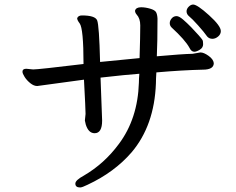

<svg xmlns="http://www.w3.org/2000/svg" viewBox="-20 -773 1040 846"><path d="M836 -545Q823 -545 815 -562Q796 -597 736 -652Q728 -660 728 -671Q728 -682 736.5 -692Q745 -702 758 -702Q769 -702 786.5 -687Q804 -672 822.5 -653Q841 -634 855 -618Q869 -602 872 -597Q875 -592 875 -578Q875 -563 860.5 -554Q846 -545 836 -545ZM333 53Q312 53 312 36Q312 21 349 1Q440 -52 504 -139Q587 -250 592 -409Q592 -425 594 -448Q538 -444 423 -431L430 -242Q430 -186 397 -186Q370 -186 358 -224L354 -242L357 -271Q357 -292 350 -422L144 -394Q129 -394 113.5 -406.5Q98 -419 88.5 -434Q79 -449 79 -457Q79 -470 96 -470L126 -467Q149 -467 348 -491Q348 -647 331 -670Q320 -684 320 -693Q325 -705 341 -705Q399 -705 408 -683.5Q417 -662 421 -500L595 -517Q598 -614 598 -661Q598 -692 582 -709Q575 -717 575 -726Q579 -741 602 -741Q620 -741 641 -735Q662 -729 667.5 -719.5Q673 -710 674 -691Q674 -588 671 -525Q783 -535 829 -536L863 -542Q878 -542 899 -527Q920 -512 922 -495Q922 -466 874 -466Q784 -464 669 -454Q667 -424 667 -405Q660 -220 560 -102Q484 -14 366 41Q342 53 333 53ZM916 -602Q902 -602 893 -612Q879 -632 852.5 -661.5Q826 -691 814 -700.5Q802 -710 802 -723Q802 -734 811.5 -743.5Q821 -753 831 -753Q849 -753 901 -706Q953 -659 953 -636Q953 -622 941 -612Q929 -602 916 -602Z"/></svg>

Font: LXGW WenKai Mono Medium
Style: Regular
Weight: 500
Monospace: yes
Designer: LXGW / Fontworks Inc.
Foundry: LXGW / Fontworks Inc.
Version: Version 1.520; June 14, 2025